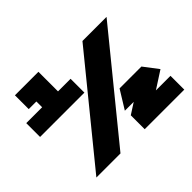

<svg xmlns="http://www.w3.org/2000/svg" viewBox="-164 -1056 1317 1317"><g transform="rotate(-45 494.5 -397.0)"><path d="M179 -470V-660L281 -794H333V-604L231 -470ZM25 -470V-604H179V-470ZM231 -470 333 -604H455V-470ZM105 -660V-794H281L179 -660ZM102 0V-1L696 -730H929V-729L335 0ZM564 -186V-187L646 -320H858L862 -186ZM650 -29 570 -134V-135L858 -320L938 -215ZM570 0V-134H954V0Z"/></g></svg>

Font: Foldit Black
Style: Regular
Weight: 900
Version: Version 1.003